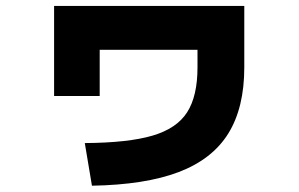

<svg xmlns="http://www.w3.org/2000/svg" viewBox="-20 -582 978 629"><path d="M627 -361.3V-418.9H306.6V-267.6H157.2V-562.5H780.3V-361.3Q780.3 -229 727.8 -144.5Q675.3 -60.1 565.4 -18.3Q455.6 23.4 281.2 26.4L257.8 -113.3Q400.4 -114.3 479.7 -137.7Q559.1 -161.1 593 -214.1Q627 -267.1 627 -361.3Z"/></svg>

Font: Pretendard JP Black
Style: Regular
Weight: 900
Designer: Base glyphs from Inter by Rasmus Andersson; Hangeul glyphs from Noto Sans CJK(Source Han Sans) by Jang Soo-young and Kan
Foundry: Kil Hyung-jin
Version: Version 1.309